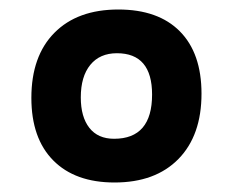

<svg xmlns="http://www.w3.org/2000/svg" viewBox="-20 -730 490 404"><path d="M221 -346Q138 -346 92 -392.5Q46 -439 46 -524Q46 -612 94.5 -661Q143 -710 229 -710Q313 -710 358.5 -664Q404 -618 404 -533Q404 -445 355.5 -395.5Q307 -346 221 -346ZM220 -438Q300 -438 300 -531Q300 -618 226 -618Q190 -618 170 -593.5Q150 -569 150 -525Q150 -484 168 -461Q186 -438 220 -438Z"/></svg>

Font: Solway ExtraBold
Style: Regular
Weight: 800
Designer: Mariya V. Pigoulevskaya
Foundry: The Northern Block Ltd.
Version: Version 1.000;hotconv 1.0.109;makeotfexe 2.5.65596